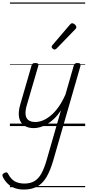

<svg xmlns="http://www.w3.org/2000/svg" viewBox="-81 -1030 716 1569"><path d="M195 17Q148 17 116.5 -4Q85 -25 75.5 -67.5Q66 -110 84 -174L177 -495Q181 -506 187 -510.5Q193 -515 207 -515Q224 -515 230 -509Q236 -503 232 -492L137 -167Q125 -125 128 -94.5Q131 -64 151 -48.5Q171 -33 208 -33Q237 -33 268.5 -45.5Q300 -58 333 -85Q366 -112 396.5 -154.5Q427 -197 454 -258L522 -495Q526 -506 532.5 -510.5Q539 -515 552 -515Q570 -515 574.5 -508Q579 -501 576 -489L353 285Q329 366 298.5 417.5Q268 469 223.5 494Q179 519 114 519Q72 519 39.5 507Q7 495 -17 472Q-41 449 -57 418Q-62 408 -61 399.5Q-60 391 -47 384Q-34 377 -27 378.5Q-20 380 -15 390Q8 434 40 452Q72 470 119 470Q167 470 200.5 450Q234 430 257 388.5Q280 347 299 282L417 -128Q390 -87 360.5 -59Q331 -31 302 -14.5Q273 2 246 9.5Q219 17 195 17ZM365 -625Q359 -625 350 -632Q341 -639 341 -646Q341 -650 342.5 -654Q344 -658 349 -663L489 -827Q495 -834 499.5 -837Q504 -840 509 -840Q516 -840 524 -835Q532 -830 537.5 -822.5Q543 -815 543 -808Q543 -803 541 -799.5Q539 -796 535 -792L382 -634Q373 -625 365 -625ZM0 490H615V500H0ZM0 -20H615V0H0ZM0 -505H615V-500H0ZM0 -1010H615V-1000H0Z"/></svg>

Font: Playwrite TZ Guides
Style: Regular
Weight: 400
Designer: Veronika Burian, José Scaglione
Foundry: TypeTogether
Version: Version 1.003